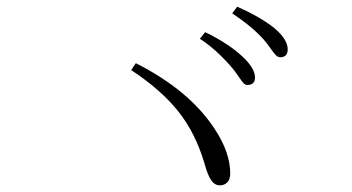

<svg xmlns="http://www.w3.org/2000/svg" viewBox="-20 -726 1040 568"><path d="M711.9 -474.6Q705.1 -474.6 699.2 -481.4Q693.4 -488.3 683.1 -503.4Q672.9 -518.6 664.1 -528.3Q618.2 -581.1 571.3 -611.3L586.9 -630.9Q655.3 -597.7 696.3 -559.6Q734.4 -524.4 734.4 -497.1Q734.4 -474.6 711.9 -474.6ZM808.6 -556.6Q801.8 -556.6 795.4 -563.5Q789.1 -570.3 778.8 -585Q768.6 -599.6 759.8 -609.4Q725.6 -647.5 667 -686.5L681.6 -706.1Q749 -676.8 792 -642.6Q831.1 -609.4 831.1 -580.1Q831.1 -556.6 808.6 -556.6ZM368.2 -518.6 381.8 -539.1Q540 -459 614.3 -345.7Q661.1 -275.4 661.1 -212.9Q661.1 -195.3 652.3 -186.5Q643.6 -177.7 630.9 -177.7Q615.2 -177.7 605 -192.4Q594.7 -207 585 -242.2Q558.6 -332 507.8 -396Q457 -460 368.2 -518.6Z"/></svg>

Font: GenYoMin TW TTF ExtraLight
Style: Regular
Weight: 250
Version: Version 1.300